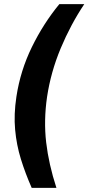

<svg xmlns="http://www.w3.org/2000/svg" viewBox="-20 -752 426 924"><path d="M132.5 152Q101.5 81.5 80.5 13.5Q59.5 -54.5 52.8 -127.8Q46 -201 59 -287Q78 -412 133.2 -525.2Q188.5 -638.5 265.5 -732H385.5Q320 -634 272.2 -519.8Q224.5 -405.5 206.5 -286Q190 -172 202.2 -66.8Q214.5 38.5 251.5 152Z"/></svg>

Font: Public Sans Thin ExtraBold
Style: Italic
Weight: 800
Italic angle: -8°
Version: Version 2.001